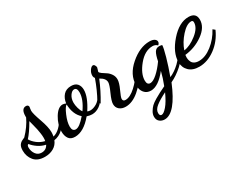

<svg xmlns="http://www.w3.org/2000/svg" viewBox="-93 -865 2040 1599"><g transform="rotate(-30 927.0 -65.0)"><path d="M-20 -86Q-20 -121 -7.5 -139Q5 -157 24.5 -165Q44 -173 46 -175Q110 -241 143 -312V-322Q143 -395 188 -395Q210 -395 212 -375Q212 -372 209.5 -360.5Q207 -349 207 -339Q207 -312 236 -230.5Q265 -149 265 -101Q265 -84 261 -60Q329 -77 379 -173L391 -164Q350 -45 252 -30Q236 10 200 30.5Q164 51 117 51Q47 51 13.5 10.5Q-20 -30 -20 -86ZM35 -84Q35 -48 55 -20.5Q75 7 110 7Q154 7 174 -32Q135 -40 102 -62.5Q69 -85 49 -111Q35 -108 35 -84ZM64 -147Q81 -118 112 -94.5Q143 -71 182 -62Q185 -71 185 -93Q185 -114 181 -139.5Q177 -165 174 -179.5Q171 -194 162 -228.5Q153 -263 151 -272Q102 -187 64 -147Z M339 -62Q339 -128 377 -191Q415 -254 459 -254Q471 -254 490 -246Q496 -292 522.5 -322Q549 -352 597 -352Q637 -352 656 -329.5Q675 -307 675 -271Q675 -202 609 -101Q621 -95 637 -95Q665 -95 697 -113.5Q729 -132 746 -170L764 -157Q743 -109 707.5 -84Q672 -59 634 -59Q611 -59 584 -68Q501 32 417 32Q375 32 357 5Q339 -22 339 -62ZM419 -65Q419 -19 453 -19Q489 -19 549 -90Q492 -140 489 -237Q470 -227 444.5 -167.5Q419 -108 419 -65ZM546 -220Q546 -197 554 -167.5Q562 -138 575 -122Q633 -205 633 -271Q633 -315 605 -315Q584 -315 565 -287Q546 -259 546 -220Z M723 -130Q769 -212 804 -311Q794 -321 794 -338Q794 -364 810 -387Q826 -410 841 -410Q851 -410 857.5 -398Q864 -386 864 -378Q864 -374 858.5 -358.5Q853 -343 853 -341Q854 -332 871 -319.5Q888 -307 908 -295Q928 -283 944.5 -259.5Q961 -236 961 -207Q961 -175 935 -119Q909 -63 909 -47Q909 -24 934 -24Q978 -24 1032 -73.5Q1086 -123 1108 -171L1132 -153Q1101 -83 1036.5 -28.5Q972 26 908 26Q871 26 848 6.5Q825 -13 825 -46Q825 -75 853.5 -138Q882 -201 882 -224Q882 -262 832 -288Q793 -192 738 -101Z M1068 216Q1068 192 1082 168.5Q1096 145 1112 129.5Q1128 114 1161.5 94Q1195 74 1212 66L1269 38Q1294 -25 1309 -87Q1228 15 1157 15Q1117 15 1093.5 -13Q1070 -41 1070 -87Q1070 -187 1162 -267Q1254 -347 1347 -347Q1378 -347 1394.5 -336Q1411 -325 1411 -309Q1411 -299 1405 -291Q1399 -283 1395 -282Q1377 -300 1352 -300Q1351 -300 1350 -300Q1276 -300 1214 -224.5Q1152 -149 1152 -83Q1152 -42 1183 -42Q1210 -42 1249.5 -77Q1289 -112 1328 -167Q1339 -223 1354 -247.5Q1369 -272 1397 -272Q1410 -272 1426 -268Q1426 -242 1404 -164Q1382 -86 1351 -2Q1401 -23 1447.5 -67.5Q1494 -112 1514 -170L1532 -152Q1510 -89 1453.5 -38Q1397 13 1338 40Q1239 280 1136 280Q1108 280 1088 263.5Q1068 247 1068 216ZM1113 206Q1113 234 1132 234Q1152 234 1184 197Q1216 160 1250 85Q1185 117 1149 145.5Q1113 174 1113 206Z M1472 -77Q1472 -168 1556.5 -264.5Q1641 -361 1731 -361Q1804 -361 1804 -294Q1804 -222 1726 -166Q1648 -110 1552 -100Q1550 -90 1550 -77Q1550 -67 1551.5 -58Q1553 -49 1559.5 -33.5Q1566 -18 1583.5 -8.5Q1601 1 1627 1Q1688 1 1751.5 -48.5Q1815 -98 1854 -172L1874 -156Q1834 -66 1759.5 -11Q1685 44 1605 44Q1542 44 1507 10Q1472 -24 1472 -77ZM1563 -137Q1621 -144 1685.5 -195Q1750 -246 1750 -299Q1750 -318 1733 -318Q1689 -318 1637 -260Q1585 -202 1563 -137Z"/></g></svg>

Font: TypoPRO Dancing Script
Style: Bold
Weight: 700
Designer: Pablo Impallari
Foundry: Pablo Impallari. www.impallari.com Igino Marini. www.ikern.com
Version: Version 1.002